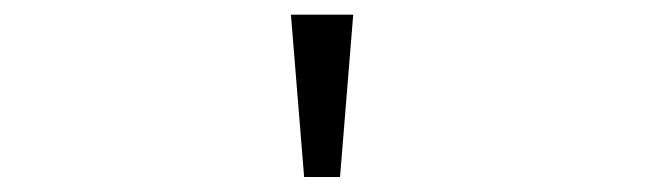

<svg xmlns="http://www.w3.org/2000/svg" viewBox="-20 -777 890 262"><path d="M377 -757H462L444 -535.5H395Z"/></svg>

Font: League Mono Wide Light
Style: Regular
Weight: 300
Width: 8
Designer: Tyler Finck
Foundry: The League of Moveable Type / Tyler Finck
Version: Version 2.210